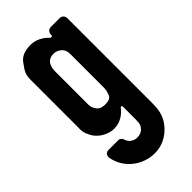

<svg xmlns="http://www.w3.org/2000/svg" viewBox="-215 -539 792 792"><g transform="rotate(-45 180.5 -143.5)"><path d="M138 -483C104 -483 81 -473 67 -454C45 -423 37 -415 37 -378V-114C37 -84 34 -77 51 -45C66 -17 103 6 139 6C176 6 204 -16 220 -38C223 -41 228 -38 228 -34V40C228 55 227 65 224 72C215 90 200 99 180 99C158 99 140 85 135 64C133 59 125 51 119 51H59C45 51 37 62 39 76C51 147 115 196 185 196C242 196 281 163 302 131C319 105 324 79 324 40V-454C324 -466 314 -476 302 -476H250C238 -476 228 -466 228 -454V-450C228 -444 220 -442 216 -447C196 -468 170 -483 138 -483ZM227 -353C228 -348 228 -340 228 -331V-150C228 -133 227 -127 220 -108C215 -96 203 -91 182 -91C165 -91 153 -96 146 -105C132 -124 133 -131 133 -150V-331C133 -358 140 -390 180 -390C200 -390 223 -376 227 -353Z"/></g></svg>

Font: DIN Rundschrift
Style: Eng
Weight: 400
Width: 3
Version: Version 1.027